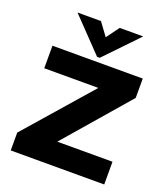

<svg xmlns="http://www.w3.org/2000/svg" viewBox="-139 -862 841 961"><g transform="rotate(20 281.5 -381.5)"><path d="M528 0H30V-95L335 -444H47V-564H528V-461L234 -121H528ZM290 -588H276L108 -763H233L283 -695L333 -763H458Z"/></g></svg>

Font: Open Sauce One ExtraBold
Style: Regular
Weight: 800
Designer: Alfredo Marco Pradil
Foundry: Creative Sauce Fz LLC
Version: Version 1.477